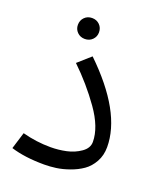

<svg xmlns="http://www.w3.org/2000/svg" viewBox="-131 -772 737 872"><g transform="rotate(20 237.5 -336.0)"><path d="M113 -635Q113 -657 127.5 -671.5Q142 -686 164 -686Q186 -686 200.5 -671.5Q215 -657 215 -635Q215 -614 200.5 -599.5Q186 -585 164 -585Q142 -585 127.5 -599.5Q113 -614 113 -635ZM186 14Q92 14 25 -7L50 -88Q117 -70 186 -70Q224 -70 261.5 -78Q299 -86 329 -107Q359 -128 359 -158Q359 -228 299.5 -312Q240 -396 164 -469L225 -523Q428 -327 428 -158Q428 -118 410.5 -86.5Q393 -55 366.5 -36.5Q340 -18 306 -6Q272 6 242.5 10Q213 14 186 14Z"/></g></svg>

Font: FiraGO Book
Style: Regular
Weight: 350
Designer: bBox Type
Foundry: bBox Type GmbH
Version: Version 1.001;PS 001.001;hotconv 1.0.88;makeotf.lib2.5.64775